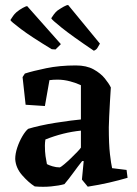

<svg xmlns="http://www.w3.org/2000/svg" viewBox="-20 -726 540 757"><path d="M234 0Q213 6 181.5 9Q150 12 117 9Q93 -6 67.5 -35Q42 -64 40 -99Q40 -120 48 -144Q56 -168 68 -188.5Q80 -209 91 -218Q110 -224 139 -230.5Q168 -237 200 -242Q232 -247 259 -250.5Q286 -254 299 -255V-390Q283 -398 257.5 -405Q232 -412 207 -412Q199 -412 190.5 -411.5Q182 -411 175 -410L157 -308L81 -313L69 -422L78 -436Q109 -446 162 -457Q215 -468 279 -468Q321 -468 349 -452.5Q377 -437 393.5 -416.5Q410 -396 417 -381Q415 -355 413.5 -324.5Q412 -294 410.5 -267Q409 -240 409 -224Q409 -157 413.5 -118.5Q418 -80 422 -63L479 -56L483 -25Q449 -15 410 -6Q371 3 326 10L303 -18L310 -91H304Q288 -71 269.5 -45.5Q251 -20 234 0ZM165 -79Q172 -75 186.5 -70.5Q201 -66 216 -66Q221 -68 233.5 -78.5Q246 -89 259.5 -102Q273 -115 284.5 -127Q296 -139 299 -144V-211Q229 -204 159 -176Q158 -170 157.5 -163.5Q157 -157 157 -152Q157 -128 159.5 -110.5Q162 -93 165 -79ZM350 -526Q264 -584 223.5 -616.5Q183 -649 182 -654Q187 -662 192.5 -669.5Q198 -677 206 -684Q219 -693 231.5 -700Q244 -707 249 -706L374 -554L364 -537Q360 -530 350 -526ZM199 -531 184 -532Q103 -581 62.5 -611.5Q22 -642 21 -647Q26 -655 31.5 -663Q37 -671 45 -678Q57 -688 70 -695Q83 -702 87 -702L220 -552Z"/></svg>

Font: Labrada SemiBold
Style: Regular
Weight: 600
Designer: Mercedes Jáuregui
Foundry: Omnibus-Type Team
Version: Version 1.000; ttfautohint (v1.8.4.7-5d5b)